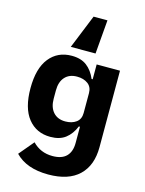

<svg xmlns="http://www.w3.org/2000/svg" viewBox="-144 -879 889 1176"><g transform="rotate(15 300.0 -291.0)"><path d="M541 -31Q541 85 474.5 148.5Q408 212 280 212Q142 212 70 137L149 43Q200 96 276 96Q335 96 364 66.5Q393 37 393 -18V-121H386Q365 -70 328.5 -42Q292 -14 233 -14Q144 -14 91.5 -79.5Q39 -145 39 -271Q39 -397 91.5 -462.5Q144 -528 233 -528Q292 -528 328.5 -500Q365 -472 386 -422H393V-516H541ZM393 -208V-334Q393 -373 366 -393Q339 -413 297 -413Q248 -413 220.5 -382.5Q193 -352 193 -298V-245Q193 -191 220.5 -160Q248 -129 297 -129Q339 -129 366 -149Q393 -169 393 -208ZM299 -794H387L369 -579H212Z"/></g></svg>

Font: iA Writer Duo V
Style: Regular
Weight: 400
Designer: Mike Abbink, Paul van der Laan, Pieter van Rosmalen, Oliver Reichenstein
Foundry: Information Architects Inc.
Version: Version 2.000